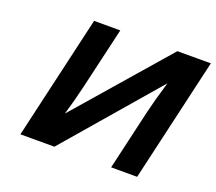

<svg xmlns="http://www.w3.org/2000/svg" viewBox="-120 -877 1168 1040"><g transform="rotate(20 464.0 -357.0)"><path d="M90 0 255 -714H406L324 -361L301 -269L278 -188L735 -714H928L763 0H613L694 -350Q711 -422 744 -532L286 0Z"/></g></svg>

Font: Passageway
Style: BdIt
Weight: 700
Foundry: Ascender Corporation
Version: Version 1.11